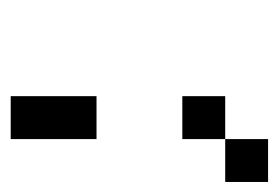

<svg xmlns="http://www.w3.org/2000/svg" viewBox="-104 -604 540 373"><g transform="rotate(-90 166.5 -417.0)"><path d="M0 -166.7V-250H83.3V-166.7ZM83.3 -250V-333.3H166.7V-250ZM83.3 -500V-666.7H166.7V-500Z"/></g></svg>

Font: Galmuri11 Regular
Style: Regular
Weight: 400
Designer: Minseo Lee (Quiple)
Version: Version 2.356;hotconv 1.1.0;makeotfexe 2.6.0 DEVELOPMENT